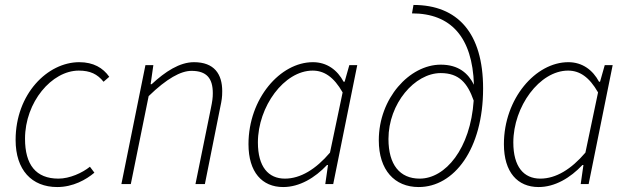

<svg xmlns="http://www.w3.org/2000/svg" viewBox="-20 -743 2536 775"><path d="M211 12C275 12 328 -18 361 -46L343 -70C312 -45 261 -22 216 -22C125 -22 81 -78 81 -183C81 -331 189 -458 298 -458C344 -458 373 -444 398 -413L421 -433C396 -469 357 -492 300 -492C172 -492 43 -364 43 -178C43 -57 108 12 211 12Z M470 0H508L580 -355C653 -426 710 -457 753 -457C814 -457 839 -427 839 -367C839 -348 837 -334 831 -305L769 0H807L869 -310C875 -338 877 -351 877 -375C877 -444 845 -492 763 -492C705 -492 647 -454 592 -403H588L599 -480H567Z M1123 12C1189 12 1251 -25 1300 -77H1304L1293 0H1325L1422 -480H1390L1371 -413H1367C1342 -460 1300 -492 1243 -492C1111 -492 983 -345 983 -161C983 -48 1038 12 1123 12ZM1130 -22C1063 -22 1021 -70 1021 -168C1021 -313 1127 -458 1242 -458C1288 -458 1327 -433 1363 -370L1312 -127C1255 -60 1193 -22 1130 -22Z M1548 -182C1548 -325 1654 -448 1759 -448C1833 -448 1867 -408 1892 -337C1879 -143 1778 -22 1674 -22C1594 -22 1548 -78 1548 -182ZM1670 12C1813 12 1930 -141 1930 -386C1930 -610 1827 -723 1649 -723L1643 -689C1800 -689 1887 -593 1893 -401C1870 -447 1831 -482 1759 -482C1633 -482 1509 -346 1509 -177C1509 -56 1573 12 1670 12Z M2154 12C2220 12 2282 -25 2331 -77H2335L2324 0H2356L2453 -480H2421L2402 -413H2398C2373 -460 2331 -492 2274 -492C2142 -492 2014 -345 2014 -161C2014 -48 2069 12 2154 12ZM2161 -22C2094 -22 2052 -70 2052 -168C2052 -313 2158 -458 2273 -458C2319 -458 2358 -433 2394 -370L2343 -127C2286 -60 2224 -22 2161 -22Z"/></svg>

Font: Source Sans Pro Light
Style: Italic
Weight: 300
Italic angle: -11°
Designer: Paul D. Hunt
Foundry: Adobe Systems Incorporated
Version: Version 3.006;hotconv 1.0.111;makeotfexe 2.5.65597